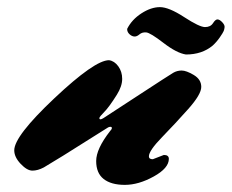

<svg xmlns="http://www.w3.org/2000/svg" viewBox="-20 -492 651 539"><path d="M409 -45 440 -57Q454 -57 454 -46Q454 -20 411.5 3.5Q369 27 330.5 27Q292 27 271 10.5Q250 -6 250 -40Q250 -74 289 -124Q294 -129 294 -132.5Q294 -136 290 -136Q286 -136 283 -134Q280 -132 240 -107Q144 -46 103 -22Q86 -13 71 -13Q56 -13 38 -32Q20 -51 20 -70Q20 -110 133 -216.5Q246 -323 286 -323Q301 -321 312 -306Q323 -291 323 -270.5Q323 -250 308 -226Q286 -191 272.5 -177.5Q259 -164 259 -160.5Q259 -157 262 -157Q265 -157 270.5 -160.5Q276 -164 365.5 -222.5Q455 -281 466 -287.5Q477 -294 490 -294Q503 -294 524 -281.5Q545 -269 545 -248Q545 -227 508.5 -186Q472 -145 435 -107Q398 -69 398 -53Q398 -45 409 -45ZM577 -364Q547 -339 502 -339Q476 -343 439 -371.5Q402 -400 390.5 -401Q379 -402 371.5 -395.5Q364 -389 357 -389.5Q350 -390 343.5 -396Q337 -402 337 -410V-411Q350 -437 377 -454.5Q404 -472 429 -472Q454 -472 497 -444Q540 -416 555.5 -416Q571 -416 578 -427Q585 -438 591 -437.5Q597 -437 604 -429.5Q611 -422 610.5 -416Q610 -410 608 -405Q606 -400 597 -387Q588 -374 577 -364Z"/></svg>

Font: Mrs Sheppards
Style: Regular
Weight: 400
Version: Version 1.000